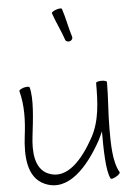

<svg xmlns="http://www.w3.org/2000/svg" viewBox="-64 -1021 747 1093"><g transform="rotate(-5 309.5 -474.0)"><path d="M273 -950C291 -897 317 -847 335 -793C338 -784 350 -780 361 -783C373 -787 379 -798 376 -807C359 -860 350 -916 332 -970C330 -975 316 -975 299 -969C283 -964 271 -955 273 -950ZM50 -525C72 -442 69 -355 58 -269C44 -156 49 -29 148 13C279 70 395 -63 473 -203C482 -220 490 -238 498 -256C498 -160 499 -28 524 16C527 20 541 17 556 8C571 0 581 -11 578 -16C542 -78 542 -180 542 -267C542 -356 551 -444 551 -533C551 -539 537 -543 520 -543C503 -543 489 -539 489 -533C489 -427 486 -317 434 -224C371 -110 279 2 172 -44C96 -77 91 -176 102 -264C113 -357 128 -475 110 -541C109 -547 94 -547 77 -543C61 -538 48 -530 50 -525Z"/></g></svg>

Font: Nupuram ExtraLight
Style: Regular
Weight: 200
Designer: Santhosh Thottingal (santhosh.thottingal@gmail.com)
Foundry: SMC
Version: Version 1.000